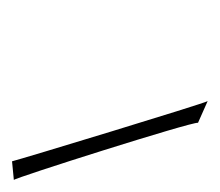

<svg xmlns="http://www.w3.org/2000/svg" viewBox="-43 -659 365 319"><g transform="rotate(90 139.5 -499.5)"><path d="M148 -662C152 -656 245 -350 248 -337C249 -337 279 -340 279 -340C276 -340 182 -636 184 -646ZM148 -662Z"/></g></svg>

Font: Arrow
Style: Ita
Weight: 400
Version: Version 0.23